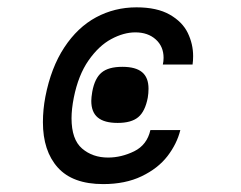

<svg xmlns="http://www.w3.org/2000/svg" viewBox="-20 -520 640 510"><path d="M254 -31Q173 -31 133.5 -75Q94 -119 94 -195.5Q94 -229 100.5 -263Q115.5 -340.5 150.8 -394Q186 -447.5 235.2 -474Q284.5 -500.5 342.5 -500.5Q397 -500.5 430.8 -481.2Q464.5 -462 478.8 -432.5Q493 -403 493 -371Q493 -359 491.5 -348.5H412.5Q414.5 -357 414.5 -366.5Q414.5 -396.5 393.8 -415.2Q373 -434 339.5 -434Q308.5 -434 275.5 -416.2Q242.5 -398.5 215.2 -359.5Q188 -320.5 176 -260.5Q170 -230 170 -206Q170 -149.5 198 -125.5Q226 -101.5 267 -101.5Q302.5 -101.5 336.5 -118.2Q370.5 -135 379.5 -174.5H459Q450 -138 424.8 -105.2Q399.5 -72.5 356.2 -51.8Q313 -31 254 -31ZM222.5 -252Q222.5 -261 225 -276Q231.5 -312 249.8 -327.2Q268 -342.5 305 -342.5Q340.5 -342.5 357.5 -328.2Q374.5 -314 374.5 -284.5Q374.5 -272 372.5 -260.5Q365.5 -224 347.2 -208.8Q329 -193.5 292.5 -193.5Q257 -193.5 239.8 -207.8Q222.5 -222 222.5 -252Z"/></svg>

Font: JuliaMono Black
Style: Italic
Weight: 900
Italic angle: -9°
Monospace: yes
Designer: cormullion
Foundry: corm
Version: Version 0.057; ttfautohint (v1.8.4)